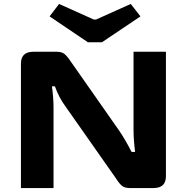

<svg xmlns="http://www.w3.org/2000/svg" viewBox="-20 -952 945 972"><path d="M691 -869 496 -738H425L231 -869L279 -932L455 -853H466L642 -932ZM820 -690V-60Q820 0 757 0H637Q612 0 598 -11Q584 -22 567 -49L313 -411Q278 -458 258 -515H243Q251 -457 251 -407V0H86V-630Q86 -690 149 -690H267Q292 -690 306 -679Q320 -668 338 -641L583 -291Q614 -246 646 -183H664Q656 -244 656 -296V-690Z"/></svg>

Font: Exo 2 Expanded
Style: Bold
Weight: 700
Width: 7
Designer: Natanael Gama
Version: Version 1.001;PS 001.001;hotconv 1.0.70;makeotf.lib2.5.58329